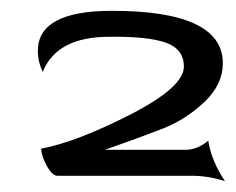

<svg xmlns="http://www.w3.org/2000/svg" viewBox="-20 -324 436 355"><path d="M187 -304Q50 -304 50 -230Q50 -210 59 -191Q85 -256 182 -256Q253 -257 287 -245Q320 -233 320 -201Q320 -163 221.5 -112.5Q123 -62 56 -49Q57 -34 67 -16.5Q77 1 86 1H182H335Q365 1 396 11Q371 -26 365 -64Q345 -47 323 -47H277H174Q234 -68 283 -87Q325 -104 358.5 -136Q392 -168 392 -207Q392 -304 187 -304Z"/></svg>

Font: RIT Indira
Style: Bold
Weight: 700
Designer: Sudheer S
Version: 0.9